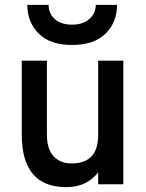

<svg xmlns="http://www.w3.org/2000/svg" viewBox="-20 -762 605 794"><path d="M93 -742H181Q181 -706 207 -683Q233 -660 278 -660Q323 -660 349.5 -683.5Q376 -707 376 -742H464Q464 -670 416.5 -623Q369 -576 278 -576Q187 -576 140 -623Q93 -670 93 -742ZM386 0V-49Q338 12 254 12Q70 12 70 -206V-511H174V-206Q174 -145 202 -115.5Q230 -86 276 -86Q386 -86 386 -204V-511H490V0Z"/></svg>

Font: Overpass Light
Style: Bold
Weight: 600
Designer: Delve Withrington, Thomas Jockin
Foundry: Delve Fonts
Version: Version 3.000;DELV;Overpass